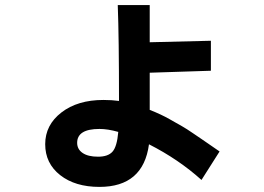

<svg xmlns="http://www.w3.org/2000/svg" viewBox="-20 -649 1040 757"><path d="M387.7 -254.9Q421.9 -254.9 449.2 -251Q449.2 -500 444.3 -628.9H570.3V-482.4L811.5 -488.3V-370.1L570.3 -362.3V-215.8Q615.2 -198.2 649.4 -178.7Q683.6 -159.2 699.2 -150.4Q714.8 -141.6 741.2 -123.5Q767.6 -105.5 776.4 -99.6Q785.2 -93.8 814 -73.7Q842.8 -53.7 845.7 -51.8L774.4 60.5Q684.6 -20.5 567.4 -80.1Q544.9 87.9 372.1 87.9Q276.4 87.9 217.3 41.5Q158.2 -4.9 158.2 -80.6Q158.2 -156.2 222.2 -205.6Q286.1 -254.9 387.7 -254.9ZM284.2 -85.9Q284.2 -60.5 305.7 -45.9Q327.1 -31.2 366.7 -31.2Q406.2 -31.2 423.8 -51.3Q441.4 -71.3 446.3 -128.9Q405.3 -140.6 372.1 -140.6Q284.2 -140.6 284.2 -85.9Z"/></svg>

Font: GenEi M Gothic v2 Bold
Style: Regular
Weight: 700
Version: Version 2.0